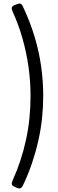

<svg xmlns="http://www.w3.org/2000/svg" viewBox="-20 -975 326 1075"><path d="M52 32Q76 -21 94.5 -77.5Q113 -134 126 -194Q139 -254 145 -315Q151 -376 151 -438Q151 -520 139.5 -601Q128 -682 106 -759.5Q84 -837 52 -907Q43 -927 47 -935Q51 -943 68 -949Q86 -957 94 -954.5Q102 -952 109 -937Q149 -852 174 -768.5Q199 -685 210.5 -602.5Q222 -520 222 -438Q222 -376 215.5 -314Q209 -252 195 -189.5Q181 -127 160 -64Q139 -1 109 62Q102 76 94 79Q86 82 68 74Q51 67 47 59.5Q43 52 52 32Z"/></svg>

Font: Playwrite GB S Light
Style: Regular
Weight: 300
Designer: Veronika Burian, José Scaglione
Foundry: TypeTogether
Version: Version 1.002